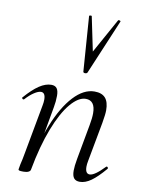

<svg xmlns="http://www.w3.org/2000/svg" viewBox="-84 -789 633 856"><g transform="rotate(10 232.5 -361.0)"><path d="M302 -36Q302 -56 308 -89L337 -248Q343 -280 343 -302Q343 -360 300 -360Q267 -360 231.5 -318Q196 -276 165 -196Q134 -116 114 -7L102 -8Q122 -124 157.5 -212.5Q193 -301 238.5 -350Q284 -399 333 -399Q366 -399 382 -381Q398 -363 398 -325Q398 -307 391 -267L358 -89Q355 -74 355 -63Q355 -31 375 -31Q397 -31 441 -77Q443 -79 444 -79Q447 -79 449.5 -75.5Q452 -72 449 -69Q415 -29 388.5 -10Q362 9 337 9Q319 9 310.5 -1.5Q302 -12 302 -36ZM59 2 63 -21Q69 -45 74 -74L115 -297Q118 -312 118 -324Q118 -356 98 -356Q86 -356 67.5 -344Q49 -332 29 -310Q28 -309 26 -309Q23 -309 20.5 -312.5Q18 -316 21 -318Q55 -357 83.5 -376Q112 -395 138 -395Q155 -395 163 -384.5Q171 -374 171 -351Q171 -325 166 -299L114 -7Q113 0 104.5 4Q96 8 82 8Q68 8 63.5 6.5Q59 5 59 2ZM262 -727 294 -573 381 -730Q382 -731 384 -731Q387 -731 390 -729.5Q393 -728 392 -726L287 -477Q285 -472 276 -472Q273 -472 270.5 -473.5Q268 -475 268 -477L250 -726Q250 -729 256 -729.5Q262 -730 262 -727Z"/></g></svg>

Font: Cormorant Garamond
Style: Italic
Weight: 400
Italic angle: -10°
Designer: Christian Thalmann (Catharsis Fonts)
Foundry: Catharsis Fonts
Version: Version 4.000